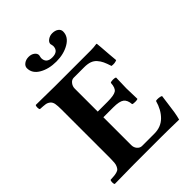

<svg xmlns="http://www.w3.org/2000/svg" viewBox="-247 -994 1115 1115"><g transform="rotate(-45 310.5 -436.0)"><path d="M253.9 -365.2H335Q387.2 -365.2 405.5 -377.2Q423.8 -389.2 425.8 -429.2Q430.7 -434.1 448.2 -434.1Q464.4 -434.1 469.2 -429.2Q466.8 -354.5 466.8 -342.8L469.2 -254.9Q465.3 -251 448.2 -251Q429.7 -251 425.8 -254.9Q423.3 -290 404.3 -304.4Q385.3 -318.8 335 -318.8H253.9V-89.8Q253.9 -69.8 266.1 -55.9Q278.3 -42 294.9 -42H396Q450.2 -42 485.6 -76.9Q521 -111.8 537.1 -169.9Q546.9 -172.4 560.8 -170.9Q574.7 -169.4 582 -165Q579.6 -150.4 575.2 -113.8Q570.8 -77.1 566.2 -48.8Q561.5 -20.5 555.2 2Q552.7 2 527.8 1.5Q502.9 1 470.5 0.5Q438 0 417 0H182.1Q124.5 0 26.9 2Q22.5 -2.4 22.5 -15.1Q22.5 -27.8 26.9 -32.2Q47.4 -33.2 57.9 -34.2Q68.4 -35.2 80.1 -38.6Q91.8 -42 96.7 -47.4Q101.6 -52.7 106.4 -63Q111.3 -73.2 112.5 -87.4Q113.8 -101.6 113.8 -123V-522Q113.8 -553.7 110.6 -570.8Q107.4 -587.9 95.9 -597.4Q84.5 -606.9 70.6 -609.1Q56.6 -611.3 26.9 -612.8Q22.5 -617.2 22.5 -629.9Q22.5 -642.6 26.9 -647Q126.5 -645 182.1 -645H476.1Q502 -645 524.9 -648.9Q528.8 -648.9 528.8 -646Q529.8 -642.6 531.7 -615.5Q533.7 -588.4 536.4 -553.2Q539.1 -518.1 541 -501Q523.4 -492.2 498 -496.1Q488.8 -524.9 480.7 -542.2Q472.7 -559.6 459.2 -574.7Q445.8 -589.8 426.8 -596.4Q407.7 -603 379.9 -603H294.9Q277.8 -603 265.9 -587.9Q253.9 -572.8 253.9 -554.2ZM440.9 -835.9Q440.9 -793 396 -766.6Q351.1 -740.2 290 -740.2Q228 -740.2 184.6 -765.6Q141.1 -791 141.1 -834Q141.1 -850.6 156.7 -862.3Q172.4 -874 194.8 -874Q215.8 -874 230.5 -863.3Q245.1 -852.5 245.1 -837.9Q245.1 -835.9 243.2 -828.1Q241.2 -820.3 241.2 -817.9Q241.2 -773.9 290 -773.9Q340.8 -773.9 340.8 -817.9Q340.8 -822.3 338.9 -828.1Q336.9 -834 336.9 -836.9Q336.9 -851.6 353 -862.8Q369.1 -874 388.2 -874Q411.6 -874 426.3 -863.5Q440.9 -853 440.9 -835.9Z"/></g></svg>

Font: Common Serif
Style: Bold
Weight: 700
Designer: Philipp H. Poll, Khaled Hosny
Foundry: Stefan Peev, Context Ltd.
Version: Version 1.026